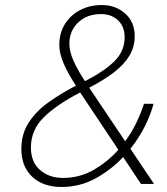

<svg xmlns="http://www.w3.org/2000/svg" viewBox="-20 -732 666 764"><path d="M225 12Q151 12 108 -28.8Q65 -69.5 65 -139Q65 -198.5 93.8 -243.5Q122.5 -288.5 171.8 -324Q221 -359.5 282 -391Q247.5 -444.5 231.8 -483Q216 -521.5 216 -552Q216 -601 238.8 -637Q261.5 -673 299.8 -692.5Q338 -712 385 -712Q440 -712 478 -678.2Q516 -644.5 516 -588Q516 -546 495.5 -511.2Q475 -476.5 434.8 -445.2Q394.5 -414 335 -383L478 -170Q504.5 -205.5 522.8 -244Q541 -282.5 553 -319H591Q580 -277 556.8 -230.2Q533.5 -183.5 499 -140L593 0H541L470 -107Q422 -56 360 -22Q298 12 225 12ZM231 -24Q297 -24 352.2 -55.8Q407.5 -87.5 451 -136L299 -364Q207.5 -317 155.2 -266.2Q103 -215.5 103 -145Q103 -87.5 139 -55.8Q175 -24 231 -24ZM318 -409Q394.5 -448 435.2 -488.2Q476 -528.5 476 -584Q476 -626 449.8 -651Q423.5 -676 382 -676Q326 -676 291 -642.5Q256 -609 256 -558Q256 -526.5 272.8 -489.5Q289.5 -452.5 318 -409Z"/></svg>

Font: Overpass Thin
Style: Italic
Weight: 250
Italic angle: -10°
Designer: Delve Withrington, Dave Bailey, Thomas Jockin
Foundry: Delve Fonts LLC
Version: Version 4.000